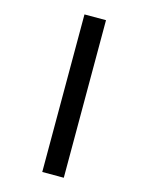

<svg xmlns="http://www.w3.org/2000/svg" viewBox="-139 -909 879 1137"><g transform="rotate(15 300.0 -340.0)"><path d="M234 143V-823H366V143Z"/></g></svg>

Font: Iosevka Extrabold Extended
Style: Regular
Weight: 800
Width: 7
Monospace: yes
Designer: Belleve Invis
Foundry: Belleve Invis
Version: Version 32.5.0; ttfautohint (v1.8.4)